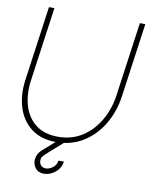

<svg xmlns="http://www.w3.org/2000/svg" viewBox="-96 -773 842 1040"><g transform="rotate(10 325.0 -253.0)"><path d="M253 13Q169 13 115.5 -28Q62 -69 40.5 -138.2Q19 -207.5 31 -292L88 -700H118L61 -292Q50.5 -217 68.5 -154.5Q86.5 -92 133.8 -54.5Q181 -17 257 -17Q334 -17 391.8 -55Q449.5 -93 485 -155.5Q520.5 -218 531 -292L588 -700H618L561 -292Q549 -207.5 508 -138.2Q467 -69 402 -28Q337 13 253 13ZM216 193.5Q184.5 193 168.5 171Q152.5 149 156.5 121.5Q160.5 92 184.5 71L280 -13L298 8Q258.5 43 236 62.5Q213.5 82 203.2 92Q193 102 190.2 108Q187.5 114 186.5 121.5Q184.5 137 193.2 149.8Q202 162.5 221 163.5Q240.5 163.5 260 149.5Q279.5 135.5 283 110H313Q308 146.5 279.2 170Q250.5 193.5 216 193.5Z"/></g></svg>

Font: Urbanist Thin
Style: Italic
Weight: 100
Italic angle: -8°
Designer: Corey Hu
Foundry: Corey Hu
Version: Version 1.321; ttfautohint (v1.8.4.7-5d5b)